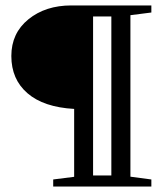

<svg xmlns="http://www.w3.org/2000/svg" viewBox="-20 -683 602 703"><path d="M174.8 0V-25.9L251.5 -35.6V-284.2Q139.6 -290.5 80.6 -341.6Q21.5 -392.6 21.5 -478Q21.5 -561.5 84 -612.3Q146.5 -663.1 241.2 -663.1H534.2V-637.2L457.5 -627.4V-36.1L534.2 -25.9V0ZM320.8 -40.5H387.7V-622.6H320.8Z"/></svg>

Font: Elstob 14pt Medium
Style: Regular
Weight: 500
Designer: Peter S. Baker
Version: Version 1.015